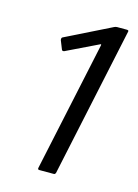

<svg xmlns="http://www.w3.org/2000/svg" viewBox="-76 -737 375 523"><g transform="rotate(15 111.0 -475.5)"><path d="M86 -260Q81 -260 82 -265L160 -630Q162 -637 156 -633L67 -590Q66 -590 64 -590Q62 -590 61 -592L51 -617Q50 -623 53 -625L174 -685Q178 -687 182 -689Q186 -691 190 -691H217Q220 -691 221.5 -690Q223 -689 222 -686L132 -264Q131 -262 130 -261Q129 -260 126 -260Z"/></g></svg>

Font: Glory Light
Style: Italic
Weight: 300
Italic angle: -12°
Version: Version 1.011